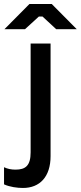

<svg xmlns="http://www.w3.org/2000/svg" viewBox="-51 -736 401 953"><path d="M330 -591 206 -716H95L-29 -591H73L142 -654H160L228 -591ZM63 197C146 197 200 142 200 39V-520H101V20C101 86 76 106 26 106C4 106 -14 102 -31 94V179C-3 192 35 197 63 197Z"/></svg>

Font: Fixel Display Medium
Style: Regular
Weight: 500
Designer: AlfaBravo + MacPaw
Foundry: Kyrylo Tkachov, Marchela Mozhyna, Serhii Makarenko, Maria Weinstein, Zakhar Kryvoshyya
Version: Version 1.211